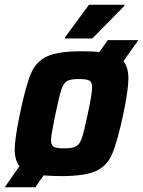

<svg xmlns="http://www.w3.org/2000/svg" viewBox="-46 -734 603 809"><path d="M474 -476Q495 -451 495 -403Q495 -357 474 -255Q448 -135 426.5 -85Q405 -35 358.5 -13.5Q312 8 213 8Q170 8 138 5L103 55H-26L36 -34Q16 -58 16 -106Q16 -148 38 -255Q63 -374 84.5 -424.5Q106 -475 152.5 -496.5Q199 -518 298 -518Q340 -518 373 -515L408 -565H537ZM342 -366Q342 -388 330.5 -394.5Q319 -401 286 -401Q251 -401 236.5 -392.5Q222 -384 213 -358Q204 -332 188 -255Q188 -255 181 -220Q180 -213 174.5 -185Q169 -157 169 -143Q169 -122 180.5 -115.5Q192 -109 225 -109Q260 -109 275 -117.5Q290 -126 299 -152.5Q308 -179 324 -255Q342 -339 342 -366ZM227 -572 228 -577 329 -714H479L478 -709L343 -572Z"/></svg>

Font: Saira Semi Condensed
Style: Bold Italic
Weight: 700
Width: 4
Italic angle: -12°
Designer: Hector Gatti with collaboration of the Omnibus-Type team
Foundry: Omnibus-Type
Version: Version 1.001; ttfautohint (v1.8)